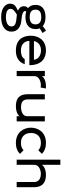

<svg xmlns="http://www.w3.org/2000/svg" viewBox="1148 -1970 1100 3437"><g transform="rotate(90 1698.5 -252.0)"><path d="M282 278C464 278 547 199 547 92C547 -21 453 -77 339 -85C222 -93 179 -120 179 -148C179 -157 180 -163 186 -171C214 -162 247 -157 285 -157C423 -157 501 -222 501 -337C501 -365 497 -389 488 -411C511 -428 534 -442 571 -462C558 -484 547 -501 529 -525C499 -508 474 -488 450 -465C413 -498 358 -516 285 -516C146 -516 68 -452 68 -337C68 -279 88 -233 126 -202C104 -184 92 -166 92 -129C92 -76 124 -43 172 -23C116 10 46 22 46 122C46 193 118 278 282 278ZM139 113C139 64 173 40 241 -4C261 -1 281 2 303 3C416 11 454 38 454 95C454 161 375 193 293 193C211 193 139 172 139 113ZM153 -337C153 -406 196 -440 285 -440C374 -440 417 -406 417 -337C417 -267 374 -233 285 -233C196 -233 153 -267 153 -337Z M886 14C987 14 1087 -19 1130 -144H1040C1006 -88 942 -76 886 -76C769 -76 716 -142 713 -227H1147C1147 -473 995 -524 886 -524C685 -524 620 -375 620 -255C620 -103 693 14 886 14ZM715 -309C730 -385 789 -435 883 -435C940 -435 1035 -412 1052 -309Z M1250 0H1343V-302C1343 -313 1343 -326 1345 -337C1356 -397 1433 -433 1507 -433C1521 -433 1534 -432 1547 -429L1565 -522C1552 -524 1539 -524 1524 -524C1419 -524 1359 -481 1343 -450V-504H1250Z M1881 14C1986 14 2046 -26 2061 -55V0H2154V-504H2061V-202C2061 -191 2061 -178 2059 -167C2048 -107 1974 -78 1900 -78C1806 -78 1760 -113 1760 -201V-504H1667V-197C1667 -52 1737 14 1881 14Z M2539 14C2630 14 2692 -15 2735 -59L2670 -123C2639 -93 2595 -76 2539 -76C2430 -76 2361 -142 2361 -255C2361 -368 2428 -434 2539 -434C2595 -434 2640 -418 2670 -387L2735 -451C2692 -494 2629 -524 2539 -524C2338 -524 2266 -375 2266 -255C2266 -135 2338 14 2539 14Z M2839 0H2931V-302C2931 -313 2931 -326 2933 -337C2944 -397 3021 -433 3095 -433C3159 -433 3215 -407 3232 -355C3238 -338 3239 -321 3239 -304V0H3332V-308C3332 -456 3253 -524 3112 -524C3007 -524 2947 -481 2931 -450V-782H2839Z"/></g></svg>

Font: Hibana 45 SubMedium
Style: Regular
Weight: 500
Width: 6
Designer: pygmalion
Foundry: ybstudio
Version: Version 2021.007;FEAKit 1.0